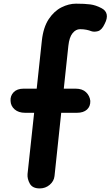

<svg xmlns="http://www.w3.org/2000/svg" viewBox="-20 -1024 602 1046"><path d="M196.5 2.5Q157 2.5 142.5 -23.5Q128 -49.5 130 -75.5L166 -409.5H117Q81 -409.5 59.8 -428Q38.5 -446.5 37.5 -474.5Q35.5 -502 54.2 -521.5Q73 -541 109 -541H180L208 -802.5Q216 -875.5 245.5 -919.8Q275 -964 315 -984Q355 -1004 394 -1004Q441.5 -1004 471.8 -1000Q502 -996 533 -979.5Q556.5 -967.5 561.2 -945.8Q566 -924 550 -893.5Q534.5 -860 513.5 -854.2Q492.5 -848.5 476 -854.5Q467 -858.5 451 -861.8Q435 -865 416 -865Q393 -865 375.2 -843Q357.5 -821 352.5 -775L327.5 -541H391.5Q428.5 -541 448.8 -521.5Q469 -502 472 -474.5Q473 -444.5 453.8 -427Q434.5 -409.5 399 -409.5H313.5L277 -65Q274 -37 250.8 -17.2Q227.5 2.5 196.5 2.5Z"/></svg>

Font: Edu NSW ACT Hand
Style: Regular
Weight: 400
Designer: Tina and Corey Anderson, Eben Sorkin, Mirko Velimirovic
Foundry: Sorkin Type Co.
Version: Version 2.000